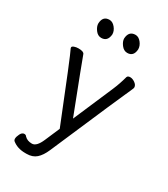

<svg xmlns="http://www.w3.org/2000/svg" viewBox="-210 -795 920 1054"><g transform="rotate(30 250.0 -268.5)"><path d="M173 -592Q213 -592 217 -639Q217 -661 200.5 -681Q184 -701 164 -701Q122 -701 120 -653Q120 -634 135.5 -613Q151 -592 173 -592ZM338 -592Q378 -592 381 -639Q381 -661 365 -681Q349 -701 329 -701Q287 -701 284 -653Q284 -634 300 -613Q316 -592 338 -592ZM137 164Q174 164 197.5 143.5Q221 123 239 81Q438 -381 463 -434Q467 -442 467 -447Q467 -462 451 -473.5Q435 -485 420 -485Q405 -485 401 -475Q388 -426 369 -382L261 -131Q144 -434 133 -466Q128 -480 95 -480Q80 -480 68 -475.5Q56 -471 56 -464L57 -459Q75 -425 226 -46L186 47Q163 101 134 101Q104 101 87 83Q82 75 72 75Q58 75 49 93Q40 111 40 124Q40 130 44 136Q77 164 128 164Z"/></g></svg>

Font: LXGW WenKai Mono Lite
Style: Regular
Weight: 400
Monospace: yes
Designer: LXGW / Fontworks Inc.
Foundry: LXGW / Fontworks Inc.
Version: Version 1.520; June 14, 2025